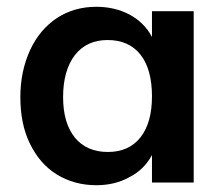

<svg xmlns="http://www.w3.org/2000/svg" viewBox="-20 -538 659 566"><path d="M551 -505V0H428V-81Q405 -38 362 -16Q319 8 264 8Q199 8 147 -24Q97 -55 68 -115Q40 -172 40 -252Q40 -328 69 -391Q97 -451 148 -485Q199 -518 264 -518Q318 -518 362 -495Q406 -471 428 -429V-505ZM298 -90Q360 -90 394 -133Q428 -176 428 -254Q428 -334 394 -377Q360 -420 297 -420Q236 -420 201 -376Q166 -330 166 -252Q166 -175 201 -132Q236 -90 298 -90Z"/></svg>

Font: PRinguin Sans
Style: Bold
Weight: 700
Designer: Vernon Adams
Foundry: Vernon Adams
Version: ""